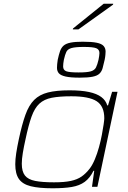

<svg xmlns="http://www.w3.org/2000/svg" viewBox="-20 -1003 690 1031"><path d="M262 8Q189 8 145 -3Q101 -14 81.5 -42Q62 -70 62 -121Q62 -147 67 -180Q72 -213 81 -255Q98 -335 116.5 -386.5Q135 -438 163.5 -466.5Q192 -495 237.5 -506.5Q283 -518 353 -518Q416 -518 458 -509Q500 -500 524 -482Q548 -464 556 -437H560L582 -510H611L503 0H474L486 -86H482Q463 -47 435 -26.5Q407 -6 365.5 1Q324 8 262 8ZM270 -24Q326 -24 360.5 -31.5Q395 -39 418 -55Q441 -71 462 -98Q477 -118 489.5 -148Q502 -178 511.5 -212.5Q521 -247 527 -279Q533 -311 536.5 -335Q540 -359 540 -368Q540 -433 499 -459.5Q458 -486 363 -486Q299 -486 258 -478Q217 -470 191.5 -446.5Q166 -423 149.5 -377Q133 -331 117 -255Q108 -215 102.5 -181.5Q97 -148 97 -124Q97 -82 114 -60.5Q131 -39 169 -31.5Q207 -24 270 -24ZM408 -586Q359 -586 332.5 -592Q306 -598 296 -609.5Q286 -621 286 -639Q286 -645 287 -658.5Q288 -672 290 -682Q296 -710 302.5 -728.5Q309 -747 321.5 -758Q334 -769 358.5 -774Q383 -779 424 -779Q473 -779 499.5 -773.5Q526 -768 536.5 -756Q547 -744 547 -726Q547 -722 546 -709Q545 -696 542 -682Q536 -655 531 -637Q526 -619 514 -607.5Q502 -596 477 -591Q452 -586 408 -586ZM402 -614Q448 -614 468 -620Q488 -626 495.5 -641Q503 -656 509 -682Q511 -693 512.5 -702Q514 -711 514 -718Q514 -737 497 -744Q480 -751 430 -751Q385 -751 364 -745Q343 -739 336 -724Q329 -709 323 -682Q321 -672 320 -662.5Q319 -653 319 -646Q319 -627 335.5 -620.5Q352 -614 402 -614ZM371 -845 372 -850 537 -983H588L587 -978L401 -845Z"/></svg>

Font: Saira Expanded Thin
Style: Italic
Weight: 250
Width: 7
Italic angle: -12°
Designer: Hector Gatti with collaboration of the Omnibus-Type team
Foundry: Omnibus-Type
Version: Version 1.101